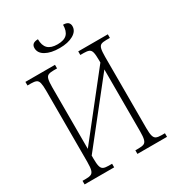

<svg xmlns="http://www.w3.org/2000/svg" viewBox="-209 -1029 1067 1158"><g transform="rotate(-30 325.0 -449.5)"><path d="M38 0V-25H62Q85 -25 97.5 -30.5Q110 -36 115 -54Q120 -72 120 -109V-606Q120 -642 115.5 -660Q111 -678 98.5 -683.5Q86 -689 63 -689H38V-714H244V-689H219Q196 -689 183.5 -683.5Q171 -678 166.5 -660Q162 -642 162 -605V-176L488 -589V-605Q488 -642 483.5 -660Q479 -678 466.5 -683.5Q454 -689 431 -689H406V-714H612V-689H587Q563 -689 551 -683.5Q539 -678 534.5 -660Q530 -642 530 -605V-108Q530 -72 535 -54Q540 -36 552.5 -30.5Q565 -25 588 -25H612V0H406V-25H429Q453 -25 465.5 -30.5Q478 -36 483 -54Q488 -72 488 -109V-541L162 -129V-109Q162 -72 167 -54Q172 -36 184.5 -30.5Q197 -25 220 -25H244V0ZM320 -787Q260 -787 223.5 -807.5Q187 -828 187 -863Q187 -899 232 -899Q232 -855 253.5 -834Q275 -813 320 -813Q366 -813 386.5 -834Q407 -855 407 -899Q452 -899 452 -863Q452 -829 415.5 -808Q379 -787 320 -787Z"/></g></svg>

Font: Noto Serif Condensed ExtraLight
Style: Regular
Weight: 200
Width: 3
Designer: Monotype Design Team
Foundry: Monotype Imaging Inc.
Version: Version 2.013; ttfautohint (v1.8.4.7-5d5b)